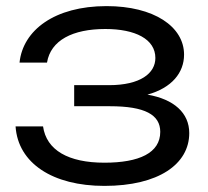

<svg xmlns="http://www.w3.org/2000/svg" viewBox="-20 -596 682 629"><path d="M322 13C499 13 600 -58 600 -160C600 -226 550 -271 463 -286C543 -308 583 -358 583 -417C583 -509 484 -576 329 -576C159 -576 55 -497 44 -391H134C146 -464 218 -501 325 -501C423 -501 489 -468 489 -406C489 -356 440 -317 337 -317H223V-248H340C455 -248 505 -220 505 -164C505 -95 436 -63 322 -63C204 -63 132 -104 121 -182H31C39 -61 153 13 322 13Z"/></svg>

Font: Bounded Light
Style: Regular
Weight: 300
Designer: Vlad Churkin
Version: Version 3.0